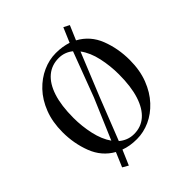

<svg xmlns="http://www.w3.org/2000/svg" viewBox="-185 -686 861 861"><g transform="rotate(-45 246.0 -255.0)"><path d="M129.5 69 102.5 53.5 131.5 -15Q74 -47.5 49.5 -111.2Q25 -175 25 -246.5Q25 -311.5 44.8 -362.2Q64.5 -413 97.8 -448Q131 -483 171.8 -501.2Q212.5 -519.5 254.5 -519.5Q276.5 -519.5 295.2 -516.5Q314 -513.5 331 -508L360.5 -577.5L388 -563.5L359 -495.5Q418 -463.5 442.8 -399.5Q467.5 -335.5 467.5 -263Q467.5 -198 447.8 -147Q428 -96 395.2 -60.8Q362.5 -25.5 322 -7.2Q281.5 11 239.5 11Q217 11 197.2 7.8Q177.5 4.5 160 -2ZM153 -65.5 234.5 -257 315 -470.5Q301 -482 284.2 -488.2Q267.5 -494.5 247.5 -494.5Q203.5 -494.5 171.5 -467.8Q139.5 -441 122.2 -388.2Q105 -335.5 105 -257.5Q105 -204.5 116.5 -152.8Q128 -101 153 -65.5ZM246.5 -14Q290.5 -14 322 -41.2Q353.5 -68.5 370.5 -121.5Q387.5 -174.5 387.5 -252Q387.5 -305.5 376 -358Q364.5 -410.5 338 -446L255.5 -243.5L175.5 -40.5Q190 -28 207.8 -21Q225.5 -14 246.5 -14Z"/></g></svg>

Font: Merriweather 144pt Light
Style: Regular
Weight: 300
Version: Version 2.100